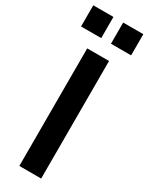

<svg xmlns="http://www.w3.org/2000/svg" viewBox="-266 -949 767 990"><g transform="rotate(30 117.0 -454.0)"><path d="M52 0V-700H182V0ZM146 -782V-908H266V-782ZM-32 -782V-908H88V-782Z"/></g></svg>

Font: Host Grotesk Light
Style: Bold
Weight: 700
Version: Version 1.003